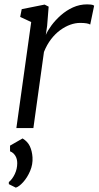

<svg xmlns="http://www.w3.org/2000/svg" viewBox="-20 -587 452 880"><path d="M55 0 123 -486 72.5 -509.5 79.5 -545 184.5 -566 203 -556.5 196 -468.5 190 -427Q198.5 -447 216.2 -471Q234 -495 258.8 -517Q283.5 -539 314.2 -553Q345 -567 379.5 -567Q387 -567 396.8 -566Q406.5 -565 411.5 -561L393.5 -474.5Q387 -478.5 375.5 -480.2Q364 -482 347 -482Q325.5 -482 302.2 -473.8Q279 -465.5 256.2 -449Q233.5 -432.5 214.2 -407.5Q195 -382.5 181.5 -349L133 0ZM52.5 273 20.5 257V247.5Q36.5 234.5 47.8 210.8Q59 187 59 161Q59 140.5 49.8 126.2Q40.5 112 26 106.5V80.5L83.5 47.5Q106.5 61.5 116.8 83.2Q127 105 129 134Q131 166.5 118 196.8Q105 227 86.2 247.8Q67.5 268.5 52.5 273Z"/></svg>

Font: Merriweather Light
Style: Italic
Weight: 300
Italic angle: -7.8°
Designer: Eben Sorkin
Foundry: Eben Sorkin
Version: Version 2.101